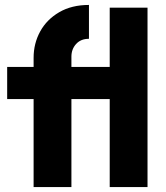

<svg xmlns="http://www.w3.org/2000/svg" viewBox="-20 -757 671 777"><path d="M116 0V-523Q116 -581 142.5 -629.5Q169 -678 219.5 -707.5Q270 -737 340 -737V-600Q307 -600 288 -579Q269 -558 269 -528V0ZM9 -356V-486H490V-356ZM424 0V-726H577V0Z"/></svg>

Font: Outfit
Style: Bold
Weight: 700
Designer: Rodrigo Fuenzalida
Foundry: fragTYPE
Version: Version 1.100;gftools[0.9.27]